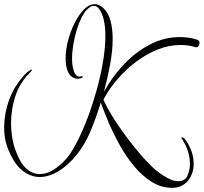

<svg xmlns="http://www.w3.org/2000/svg" viewBox="-54 -689 978 922"><path d="M772 213Q720 213 674 184Q628 155 589.5 108.5Q551 62 520.5 7Q490 -48 467.5 -101Q445 -154 431 -194L430 -197Q416 -151 402 -113.5Q388 -76 378 -53Q353 6 313.5 55Q274 104 228 132.5Q182 161 136 161Q91 161 50.5 127.5Q10 94 -19 17Q-27 -5 -30.5 -28Q-34 -51 -34 -75Q-34 -118 -24.5 -160Q-15 -202 1 -236Q12 -262 32.5 -291Q53 -320 72 -338Q77 -343 86.5 -349Q96 -355 99 -355Q100 -355 100 -354Q100 -351 83 -333Q39 -288 19 -225Q-1 -162 -1 -98Q-1 -26 20 31Q43 95 73 121Q103 147 137 147Q169 147 201 127.5Q233 108 261 77Q284 52 308.5 6.5Q333 -39 356.5 -97Q380 -155 399 -219Q423 -296 437.5 -374.5Q452 -453 452 -517Q452 -561 444 -595Q436 -629 419 -650Q409 -661 397 -661Q385 -661 373 -651Q355 -638 340.5 -610Q326 -582 315 -547Q304 -512 298 -475Q292 -438 292 -406Q292 -383 296 -364Q300 -345 307 -334Q316 -321 326 -321Q330 -321 333.5 -322Q337 -323 339 -323Q344 -323 344 -320Q344 -317 336.5 -314Q329 -311 318 -311Q310 -311 302 -314Q280 -323 270.5 -348.5Q261 -374 261 -408Q261 -448 272.5 -493Q284 -538 304 -578Q324 -618 349 -643.5Q374 -669 401 -669Q420 -669 439 -653Q465 -631 476 -591.5Q487 -552 487 -503Q487 -445 474.5 -377.5Q462 -310 445 -248Q485 -321 541.5 -380.5Q598 -440 666.5 -475.5Q735 -511 810 -511Q830 -511 851.5 -508Q873 -505 894 -498Q904 -495 904 -483Q904 -474 898.5 -467Q893 -460 884 -463Q850 -473 813 -473Q758 -473 704 -451.5Q650 -430 601 -393.5Q552 -357 511.5 -310.5Q471 -264 444 -213L443 -210L447 -201Q460 -172 483 -134.5Q506 -97 535.5 -56Q565 -15 596 23.5Q627 62 657 93Q687 124 711 141Q729 154 753.5 167.5Q778 181 802 181Q835 181 846.5 154Q858 127 858 99Q858 67 848 36Q838 5 820 -21Q817 -26 817 -27Q817 -30 820 -30Q825 -30 832 -23Q852 1 864 33Q876 65 876 97Q876 146 848 179.5Q820 213 772 213Z"/></svg>

Font: Inspiration
Style: Regular
Weight: 400
Designer: Robert E. Leuschke
Foundry: Robert E. Leuschke
Version: Version 2.010; ttfautohint (v1.8.3)